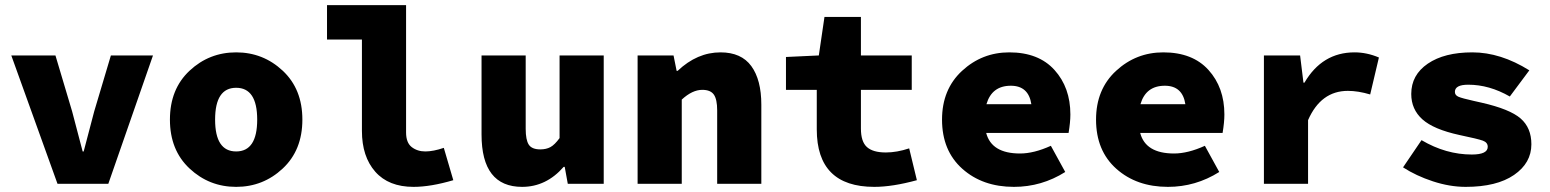

<svg xmlns="http://www.w3.org/2000/svg" viewBox="-20 -716 6040 748"><path d="M204 0 24 -500H196L261 -282Q265 -268 302 -126H306Q343 -268 347 -282L412 -500H576L402 0Z M1081.5 -59.5Q1005 12 900 12Q795 12 718.5 -59.5Q642 -131 642 -250Q642 -369 718.5 -440.5Q795 -512 900 -512Q1005 -512 1081.5 -440.5Q1158 -369 1158 -250Q1158 -131 1081.5 -59.5ZM818 -250Q818 -126 900 -126Q982 -126 982 -250Q982 -374 900 -374Q818 -374 818 -250Z M1591 12Q1494 12 1442 -47Q1390 -106 1390 -206V-562H1254V-696H1562V-200Q1562 -160 1584 -143Q1606 -126 1637 -126Q1668 -126 1709 -140L1746 -14Q1658 12 1591 12Z M2014 12Q1856 12 1856 -192V-500H2028V-214Q2028 -171 2040 -152.5Q2052 -134 2085 -134Q2108 -134 2124.5 -143Q2141 -152 2160 -178V-500H2332V0H2192L2180 -66H2176Q2108 12 2014 12Z M2464 0V-500H2604L2616 -440H2620Q2696 -512 2787 -512Q2868 -512 2907 -458.5Q2946 -405 2946 -308V0H2774V-286Q2774 -329 2761 -347.5Q2748 -366 2716 -366Q2677 -366 2636 -328V0Z M3386 12Q3162 12 3162 -212V-366H3042V-494L3170 -500L3192 -650H3334V-500H3532V-366H3334V-215Q3334 -164 3357.5 -143Q3381 -122 3431 -122Q3474 -122 3522 -138L3552 -14Q3457 12 3386 12Z M3930 12Q3808 12 3729 -58.5Q3650 -129 3650 -250Q3650 -368 3728 -440Q3806 -512 3912 -512Q4026 -512 4088 -443.5Q4150 -375 4150 -270Q4150 -240 4143 -198H3822Q3843 -118 3954 -118Q4008 -118 4074 -148L4130 -46Q4038 12 3930 12ZM3918 -382Q3844 -382 3823 -310H3998Q3987 -382 3918 -382Z M4530 12Q4408 12 4329 -58.5Q4250 -129 4250 -250Q4250 -368 4328 -440Q4406 -512 4512 -512Q4626 -512 4688 -443.5Q4750 -375 4750 -270Q4750 -240 4743 -198H4422Q4443 -118 4554 -118Q4608 -118 4674 -148L4730 -46Q4638 12 4530 12ZM4518 -382Q4444 -382 4423 -310H4598Q4587 -382 4518 -382Z M4904 0V-500H5045L5058 -394H5062Q5131 -512 5257 -512Q5305 -512 5352 -492L5318 -348Q5271 -362 5231 -362Q5126 -362 5076 -248V0Z M5690 12Q5628 12 5562.5 -9.5Q5497 -31 5446 -64L5518 -170Q5613 -114 5714 -114Q5776 -114 5776 -144Q5776 -161 5757 -168Q5738 -175 5666 -190Q5565 -212 5521.5 -251Q5478 -290 5478 -350Q5478 -424 5542.5 -468Q5607 -512 5716 -512Q5826 -512 5938 -442L5862 -340Q5782 -386 5700 -386Q5648 -386 5648 -358Q5648 -345 5662 -339Q5676 -333 5721 -323Q5741 -319 5752 -316Q5862 -291 5904 -254.5Q5946 -218 5946 -154Q5946 -81 5878.5 -34.5Q5811 12 5690 12Z"/></svg>

Font: TypoPRO Source Code Pro
Style: Regular
Weight: 900
Monospace: yes
Designer: Paul D. Hunt, Teo Tuominen
Foundry: Adobe Systems Incorporated
Version: Version 2.010;PS 1.0;hotconv 1.0.84;makeotf.lib2.5.63406